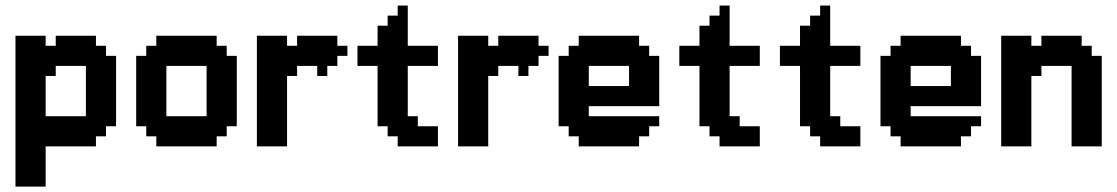

<svg xmlns="http://www.w3.org/2000/svg" viewBox="-20 -539 4114 707"><path d="M185.2 -296.3V-259.3H148.1V-111.1H296.3V-296.3ZM37 -407.4H148.1V-370.4H185.2V-407.4H333.3V-370.4H370.4V-333.3H407.4V-74.1H370.4V-37H333.3V0H148.1V148.1H37Z M592.6 -111.1H740.7V-296.3H592.6ZM518.5 -74.1H481.5V-333.3H518.5V-370.4H555.6V-407.4H777.8V-370.4H814.8V-333.3H851.9V-74.1H814.8V-37H777.8V0H555.6V-37H518.5Z M1037 -370.4H1074.1V-407.4H1222.2V-370.4H1259.3V-333.3H1222.2V-296.3H1185.2V-259.3H1148.1V-296.3H1074.1V-259.3H1037V0H925.9V-407.4H1037Z M1407.4 -74.1H1370.4V-296.3H1296.3V-370.4H1370.4V-444.4H1407.4V-481.5H1444.4V-518.5H1481.5V-370.4H1592.6V-296.3H1481.5V-111.1H1518.5V-74.1H1592.6V0H1444.4V-37H1407.4Z M1777.8 -370.4H1814.8V-407.4H1963V-370.4H2000V-333.3H1963V-296.3H1925.9V-259.3H1888.9V-296.3H1814.8V-259.3H1777.8V0H1666.7V-407.4H1777.8Z M2074.1 -74.1H2037V-333.3H2074.1V-370.4H2111.1V-407.4H2333.3V-370.4H2370.4V-333.3H2407.4V-148.1H2148.1V-111.1H2407.4V-74.1H2370.4V-37H2333.3V0H2111.1V-37H2074.1ZM2148.1 -222.2H2296.3V-296.3H2148.1Z M2592.6 -74.1H2555.6V-296.3H2481.5V-370.4H2555.6V-444.4H2592.6V-481.5H2629.6V-518.5H2666.7V-370.4H2777.8V-296.3H2666.7V-111.1H2703.7V-74.1H2777.8V0H2629.6V-37H2592.6Z M2963 -74.1H2925.9V-296.3H2851.9V-370.4H2925.9V-444.4H2963V-481.5H3000V-518.5H3037V-370.4H3148.1V-296.3H3037V-111.1H3074.1V-74.1H3148.1V0H3000V-37H2963Z M3259.3 -74.1H3222.2V-333.3H3259.3V-370.4H3296.3V-407.4H3518.5V-370.4H3555.6V-333.3H3592.6V-148.1H3333.3V-111.1H3592.6V-74.1H3555.6V-37H3518.5V0H3296.3V-37H3259.3ZM3333.3 -222.2H3481.5V-296.3H3333.3Z M3777.8 -370.4H3814.8V-407.4H3963V-370.4H4000V-333.3H4037V0H3925.9V-296.3H3814.8V-259.3H3777.8V0H3666.7V-407.4H3777.8Z"/></svg>

Font: Jersey 15
Style: Regular
Weight: 400
Designer: Sarah Cadigan-Fried
Version: Version 1.001; ttfautohint (v1.8.4.7-5d5b)